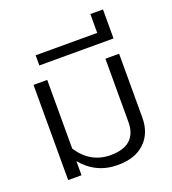

<svg xmlns="http://www.w3.org/2000/svg" viewBox="-144 -892 908 1014"><g transform="rotate(-20 310.5 -384.5)"><path d="M145 -79V0H70V-535H147V-149Q213 -47 327 -47Q400 -47 437 -80.5Q474 -114 474 -179V-535H551V-176Q551 -89 497 -37Q443 15 345 15Q223 15 145 -79Z M134 -678H480V-784H551V-621H134Z"/></g></svg>

Font: Prompt Light
Style: Regular
Weight: 300
Designer: Katatrad Team
Foundry: CadsonDemak
Version: Version 1.001